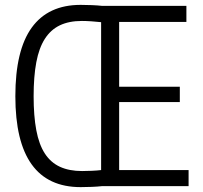

<svg xmlns="http://www.w3.org/2000/svg" viewBox="-20 -764 833 788"><path d="M311 4Q43 4 43 -369Q43 -558 110.5 -651Q178 -744 311 -744Q331 -744 356 -743Q381 -742 398 -740H745V-674H469V-408H718V-345H469V-66H754V0H398Q381 2 356 3Q331 4 311 4ZM317 -62Q334 -62 356.5 -63Q379 -64 395 -66V-673Q378 -675 355.5 -676.5Q333 -678 316 -678Q263 -678 225.5 -660Q188 -642 164 -604.5Q140 -567 129 -508.5Q118 -450 118 -369Q118 -288 129 -229.5Q140 -171 164 -134Q188 -97 226 -79.5Q264 -62 317 -62Z"/></svg>

Font: Encode Sans Compressed
Style: Regular
Weight: 400
Designer: Pablo Impallari, Andres Torresi
Foundry: Pablo Impallari, Andres Torresi
Version: Version 1.000; ttfautohint (v1.00) -l 8 -r 50 -G 200 -x 14 -